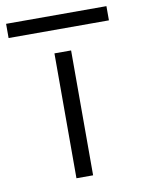

<svg xmlns="http://www.w3.org/2000/svg" viewBox="-151 -663 526 715"><g transform="rotate(-10 111.5 -306.0)"><path d="M-78.1 -558.1V-611.8H301.3V-558.1ZM80.1 0V-472.2H143.1V0Z"/></g></svg>

Font: CMU Bright
Style: Roman
Weight: 500
Version: Version 0.7.0